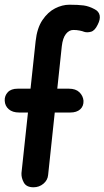

<svg xmlns="http://www.w3.org/2000/svg" viewBox="-58 -792 443 814"><path d="M84 2Q54 2 43 -18Q32 -38 33 -58L93 -617Q99 -673 122 -707Q145 -741 175.5 -756.5Q206 -772 236 -772Q273 -772 296 -769Q319 -766 343 -753Q361 -744 364.5 -727Q368 -710 356 -687Q344 -662 328 -657.5Q312 -653 299 -657Q292 -660 279.5 -662.5Q267 -665 253 -665Q235 -665 221.5 -648Q208 -631 204 -596L146 -50Q144 -28 126 -13Q108 2 84 2ZM-38 -365Q-39 -386 -25 -401Q-11 -416 17 -416H234Q263 -416 278.5 -401Q294 -386 296 -365Q297 -342 282 -328.5Q267 -315 240 -315H23Q-5 -315 -21 -329Q-37 -343 -38 -365Z"/></svg>

Font: Edu NSW ACT Foundation
Style: Bold
Weight: 700
Version: Version 1.003